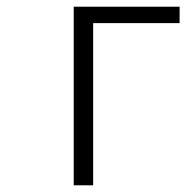

<svg xmlns="http://www.w3.org/2000/svg" viewBox="-20 -553 556 573"><path d="M200 0V-533H516V-484H258V0Z"/></svg>

Font: NotoSansHansLight
Style: Regular
Weight: 300
Designer: Ryoko NISHIZUKA  (kana & ideographs); Paul D. Hunt (Latin, Greek & Cyrillic); Wenlong ZHANG  (bopomofo); Sandoll Communi
Foundry: Adobe Systems Incorporated
Version: Version 1.00;December 8, 2021;FontCreator 13.0.0.2675 64-bit